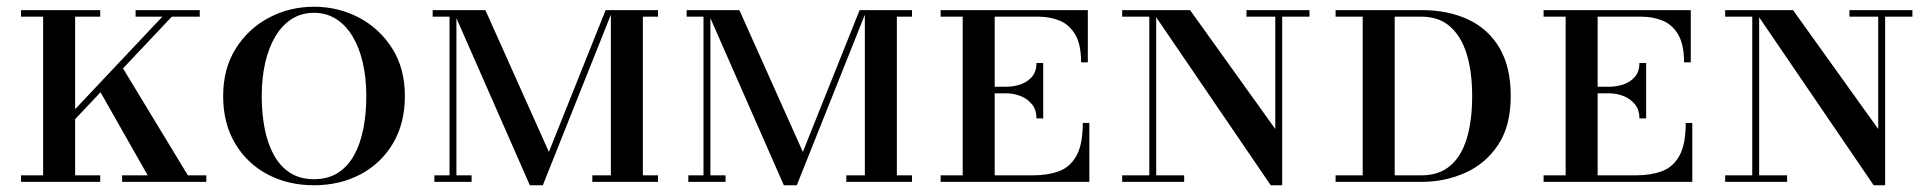

<svg xmlns="http://www.w3.org/2000/svg" viewBox="-20 -540 5732 570"><path d="M114.5 -122 478.5 -508H506.5L142.5 -122ZM42.5 0V-19.5H277.5V0ZM108 0V-510H203V0ZM342.5 0V-19.5H592.5V0ZM429.5 0 270 -281 335.5 -353 549.5 0ZM42.5 -490.5V-510H277.5V-490.5ZM382.5 -490.5V-510H573V-490.5Z M912 10Q835.5 10 774.5 -22.2Q713.5 -54.5 678 -114Q642.5 -173.5 642.5 -255Q642.5 -336.5 680 -396Q717.5 -455.5 779 -487.8Q840.5 -520 912 -520Q984 -520 1045.5 -487.8Q1107 -455.5 1144.5 -396Q1182 -336.5 1182 -255Q1182 -173.5 1146.5 -114Q1111 -54.5 1049.8 -22.2Q988.5 10 912 10ZM912 -8Q953 -8 982.5 -26.5Q1012 -45 1030.8 -78.5Q1049.5 -112 1058.5 -157Q1067.5 -202 1067.5 -255Q1067.5 -308 1057.2 -353Q1047 -398 1027 -431.5Q1007 -465 978 -483.5Q949 -502 912 -502Q875 -502 846 -483.5Q817 -465 797.2 -431.5Q777.5 -398 767.2 -353Q757 -308 757 -255Q757 -202 766 -157Q775 -112 793.8 -78.5Q812.5 -45 841.8 -26.5Q871 -8 912 -8Z M1553 10 1324.5 -510H1421L1609.5 -89L1778 -510H1799L1591.5 10ZM1269.5 0V-19.5H1380V0ZM1314.5 0V-490.5H1264.5V-510H1335V0ZM1738.5 0V-19.5H1933.5V0ZM1793.5 0V-510H1933.5V-490.5H1888.5V0Z M2307 10 2078.5 -510H2175L2363.5 -89L2532 -510H2553L2345.5 10ZM2023.5 0V-19.5H2134V0ZM2068.5 0V-490.5H2018.5V-510H2089V0ZM2492.5 0V-19.5H2687.5V0ZM2547.5 0V-510H2687.5V-490.5H2642.5V0Z M3057 -188.5Q3057 -214.5 3043.2 -231Q3029.5 -247.5 3009 -255.2Q2988.5 -263 2967.5 -263H2912.5V-282.5H2967.5Q2988.5 -282.5 3009 -289.2Q3029.5 -296 3043.2 -311.5Q3057 -327 3057 -353H3077V-188.5ZM3194.5 -175H3214V0H2772.5V-19.5H2838V-490.5H2772.5V-510H3209.5V-355H3189.5Q3189.5 -408.5 3171.8 -438Q3154 -467.5 3125.2 -479Q3096.5 -490.5 3063 -490.5H2933V-19.5H3047.5Q3091 -19.5 3124 -31.8Q3157 -44 3175.8 -77.8Q3194.5 -111.5 3194.5 -175Z M3752.5 10 3398 -510H3513L3766 -157V-510H3786.5V10ZM3311.5 0V-19.5H3495.5V0ZM3392 0V-490.5H3311.5V-510H3412.5V0ZM3680.5 -490.5V-510H3867.5V-490.5Z M3945 0V-19.5H4200Q4252 -19.5 4285.2 -47.8Q4318.5 -76 4334.5 -129Q4350.5 -182 4350.5 -255Q4350.5 -326 4334.5 -378.8Q4318.5 -431.5 4285.2 -461Q4252 -490.5 4200 -490.5H3945V-510H4200Q4279 -510 4338.5 -482.2Q4398 -454.5 4431.5 -398Q4465 -341.5 4465 -255Q4465 -166 4427.5 -109.8Q4390 -53.5 4329.5 -26.8Q4269 0 4200 0ZM4025.5 0V-510H4120.5V0Z M4847 -188.5Q4847 -214.5 4833.2 -231Q4819.5 -247.5 4799 -255.2Q4778.5 -263 4757.5 -263H4702.5V-282.5H4757.5Q4778.5 -282.5 4799 -289.2Q4819.5 -296 4833.2 -311.5Q4847 -327 4847 -353H4867V-188.5ZM4984.5 -175H5004V0H4562.5V-19.5H4628V-490.5H4562.5V-510H4999.5V-355H4979.5Q4979.5 -408.5 4961.8 -438Q4944 -467.5 4915.2 -479Q4886.5 -490.5 4853 -490.5H4723V-19.5H4837.5Q4881 -19.5 4914 -31.8Q4947 -44 4965.8 -77.8Q4984.5 -111.5 4984.5 -175Z M5542.5 10 5188 -510H5303L5556 -157V-510H5576.5V10ZM5101.5 0V-19.5H5285.5V0ZM5182 0V-490.5H5101.5V-510H5202.5V0ZM5470.5 -490.5V-510H5657.5V-490.5Z"/></svg>

Font: Bodoni Moda SC
Style: Regular
Weight: 400
Designer: Owen Earl
Foundry: indestructible type
Version: Version 2.005